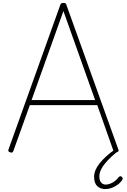

<svg xmlns="http://www.w3.org/2000/svg" viewBox="-20 -1035 872 1320"><path d="M49 12Q39 8 37.5 3.5Q36 -1 39 -9L394 -1000Q396 -1008 401 -1011.5Q406 -1015 416 -1015Q426 -1015 430.5 -1011.5Q435 -1008 437 -1000L793 -9Q797 -1 795 3.5Q793 8 783 12Q773 16 768 13Q763 10 758 -3L649 -312H185L74 -3Q70 10 65 13Q60 16 49 12ZM197 -347H634L416 -959ZM705 265Q670 265 648.5 244.5Q627 224 627 180Q627 157 637 133.5Q647 110 665.5 87Q684 64 709 41Q734 18 764 -3L794 -2V2Q769 21 746 42.5Q723 64 704 86.5Q685 109 674 132Q663 155 663 178Q663 205 675 219.5Q687 234 707 234Q726 234 750.5 222Q775 210 795 184Q801 177 806.5 176.5Q812 176 816 180Q823 185 823.5 191Q824 197 819 204Q806 223 786.5 236.5Q767 250 746 257.5Q725 265 705 265Z"/></svg>

Font: Playwrite NG Modern Thin
Style: Regular
Weight: 250
Designer: Veronika Burian, José Scaglione
Foundry: TypeTogether
Version: Version 1.002